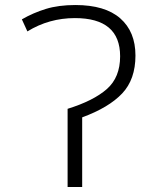

<svg xmlns="http://www.w3.org/2000/svg" viewBox="-20 -744 640 764"><path d="M249 -311Q352 -343 405 -389.5Q458 -436 458 -520Q458 -672 278 -672Q175 -672 89 -619L67 -667Q112 -693 162.5 -708.5Q213 -724 280 -724Q398 -724 458.5 -671Q519 -618 519 -523Q519 -428 466 -372Q413 -316 307 -277V0H249Z"/></svg>

Font: Noto Sans Mono UI Light
Style: Regular
Weight: 300
Monospace: yes
Designer: Monotype Design team
Foundry: Monotype Imaging Inc.
Version: Version 1.000